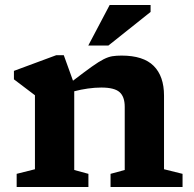

<svg xmlns="http://www.w3.org/2000/svg" viewBox="-20 -752 780 772"><path d="M424.5 -53 481.5 -68.5V-322.5Q481.5 -363 460.8 -381.5Q440 -400 387.5 -400Q361.5 -400 333.2 -396Q305 -392 278.5 -385V-68.5L335.5 -53V0H47V-53L120.5 -71.5V-369Q112.5 -375.5 91.2 -391.2Q70 -407 36 -433V-467L206 -530H236.5L273.5 -427.5Q320.5 -463.5 349.2 -484Q378 -504.5 397 -514Q416 -523.5 432 -526Q448 -528.5 469 -528.5Q556.5 -528.5 598 -487Q639.5 -445.5 639.5 -367.5V-71.5L714 -53V0H424.5ZM335 -569 421 -732H585.5V-704L416 -569Z"/></svg>

Font: Newsreader Caption SemiBold
Style: Regular
Weight: 600
Designer: Hugues Gentile
Foundry: Production Type
Version: Version 1.001